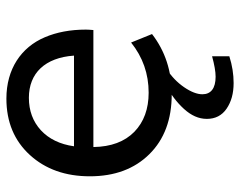

<svg xmlns="http://www.w3.org/2000/svg" viewBox="-96 -458 761 609"><g transform="rotate(-90 284.5 -153.5)"><path d="M325.7 207C353.5 207 381.8 202.6 410.6 193.4V138.7C383.8 146 361.8 149.9 345.7 149.9C308.6 149.9 290 134.8 290 107.9C290 91.3 297.4 71.8 312.5 49.8C327.6 27.8 346.7 9.8 369.1 -4.9L317.9 -7.3C289.6 7.8 264.6 26.4 243.7 49.3C222.7 72.3 211.9 96.2 211.9 122.1C211.9 148.9 222.7 169.9 244.1 184.6C266.1 199.7 293 207 325.7 207ZM125 -299.3C131.3 -343.8 148.4 -378.9 175.8 -404.3C203.6 -429.7 237.8 -442.4 278.8 -442.4C356.9 -442.4 406.2 -391.1 412.6 -299.3ZM290 10.7C363.8 10.7 427.2 -10.3 481 -51.8L454.1 -118.2C407.7 -81.1 355 -62.5 294.9 -62.5C243.7 -62.5 202.1 -77.6 170.9 -107.9C139.6 -138.7 123.5 -181.6 122.6 -237.8H493.7C494.6 -247.6 495.1 -255.4 495.1 -261.7C495.1 -311 486.8 -354.5 470.7 -392.1C439 -466.8 370.1 -513.7 276.4 -513.7C202.1 -513.7 142.6 -488.8 97.2 -439C52.2 -389.6 29.8 -326.2 29.8 -249C29.8 -170.4 53.2 -107.4 100.1 -60.1C147 -12.7 210.4 10.7 290 10.7Z"/></g></svg>

Font: Ride
Style: Regular
Weight: 400
Version: Version 3.000